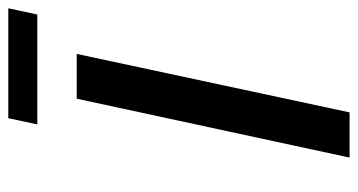

<svg xmlns="http://www.w3.org/2000/svg" viewBox="-220 -643 863 463"><g transform="rotate(-90 211.5 -411.5)"><path d="M158 -823H423L408 -753H143ZM205 -658H313L172 0H63Z"/></g></svg>

Font: Ysabeau Infant Semibold
Style: Italic
Weight: 600
Italic angle: -12°
Designer: Christian Thalmann (Catharsis Fonts)
Version: Version 0.003